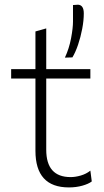

<svg xmlns="http://www.w3.org/2000/svg" viewBox="-20 -789 444 818"><path d="M273.5 9.5Q131 9.5 131 -146.5V-454.5H27.5V-494.5H131V-655L177 -668V-494.5H365V-454.5H177V-151Q177 -34.5 281 -34.5Q301 -34.5 324.2 -41.2Q347.5 -48 365 -62L371 -16Q357.5 -5.5 331 2Q304.5 9.5 273.5 9.5ZM256.5 -543.5Q274.5 -582 282.8 -626Q291 -670 291 -697V-767.5L312.5 -769Q337 -767.5 337 -732Q337 -701.5 330.2 -666Q323.5 -630.5 312.5 -598.2Q301.5 -566 288.5 -544.5Z"/></svg>

Font: Heraclito ExtraLight
Style: Regular
Weight: 200
Designer: Kostas Bartsokas (font) & Cristiano Sobral (main changes)
Foundry: Kostas Bartsokas (font) & Cristiano Sobral (main changes)
Version: Version 1.00;July 8, 2020;FontCreator 13.0.0.2655 64-bit